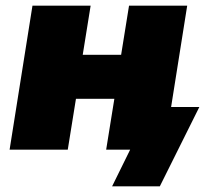

<svg xmlns="http://www.w3.org/2000/svg" viewBox="-20 -530 733 680"><path d="M14 0 95 -510H301L273 -336H409L437 -510H643L586 -151H686L546 130H377L441 0H356L385 -180H249L220 0Z"/></svg>

Font: Winston Black
Style: Italic
Weight: 900
Italic angle: -9°
Designer: Original fonts by Vernon Adams / Changes by Cristiano Sobral
Foundry: VOriginal fonts by Vernon Adams / Changes by Cristiano Sobral
Version: Version 2.503;July 17, 2020;FontCreator 13.0.0.2655 64-bit